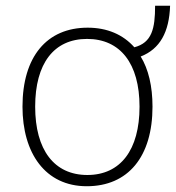

<svg xmlns="http://www.w3.org/2000/svg" viewBox="-20 -636 610 666"><path d="M570 -616H518C518 -537 507 -488 446 -472C407 -516 352 -540 284 -540C142 -540 58 -439 58 -266C58 -105 137 10 281 10C424 10 509 -92 509 -266C509 -337 495 -396 468 -440C535 -466 567 -525 570 -616ZM283 -29C168 -29 102 -116 102 -266C102 -416 167 -501 282 -501C397 -501 464 -416 464 -266C464 -116 398 -29 283 -29Z"/></svg>

Font: Kathrein 35 Thin
Style: Regular
Weight: 250
Designer: Lazydogs Typefoundry, based on Open Sans by Ascender Corporation
Foundry: Lazydogs Typefoundry
Version: Version 1.003;PS 001.003;hotconv 1.0.88;makeotf.lib2.5.64775